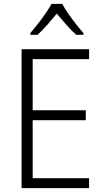

<svg xmlns="http://www.w3.org/2000/svg" viewBox="-20 -967 534 987"><path d="M438 0H91V-714H438V-663H148V-400H421V-349H148V-51H438ZM300 -947Q312 -924 331.5 -896Q351 -868 372 -841.5Q393 -815 409 -797V-788H372Q347 -810 321 -839.5Q295 -869 272 -897Q249 -869 223 -839.5Q197 -810 173 -788H136V-797Q153 -817 174 -843.5Q195 -870 214 -897.5Q233 -925 245 -947Z"/></svg>

Font: Noto Sans Lao SemiCondensed Light
Style: Regular
Weight: 300
Width: 4
Designer: Monotype Design Team
Foundry: Monotype Imaging Inc.
Version: Version 2.003; ttfautohint (v1.8.4.7-5d5b)